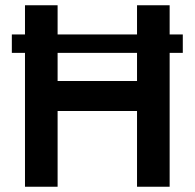

<svg xmlns="http://www.w3.org/2000/svg" viewBox="-20 -710 740 730"><path d="M501 -402H199V-509H501ZM675 -579H625V-690H501V-579H199V-690H75V-579H25V-509H75V0H199V-288H501V0H625V-509H675Z"/></svg>

Font: FREAK Grotesk Next
Style: Bold
Weight: 700
Width: 3
Designer: La Scuola Open Source
Foundry: La Scuola Open Source
Version: Version 1.000;PS 1.0;hotconv 1.0.72;makeotf.lib2.5.5900